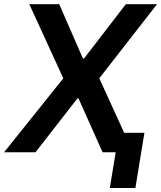

<svg xmlns="http://www.w3.org/2000/svg" viewBox="-56 -748 791 943"><path d="M234.9 -727.5 351.1 -460.9H356.9L562 -727.5H715.3L431.6 -363.3L597.7 0H447.8L329.6 -264.6H324.2L118.2 0H-36.1L254.9 -363.3L87.9 -727.5ZM653.3 -95.7 608.9 175.3H483.4L527.8 -95.7Z"/></svg>

Font: Inter Tight SemiBold
Style: Italic
Weight: 600
Italic angle: -9.39999°
Designer: Rasmus Andersson
Foundry: rsms
Version: Version 3.004